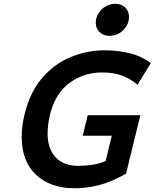

<svg xmlns="http://www.w3.org/2000/svg" viewBox="-20 -984 818 1016"><path d="M722.7 -374.5 647 -64.9Q566.4 -20 502.2 -3.9Q438 12.2 375 12.2Q247.1 12.2 170.9 -58.8Q94.7 -129.9 94.7 -260.7Q94.7 -317.4 110.8 -382.3Q139.6 -498 203.9 -572.3Q268.1 -646.5 354.2 -682.1Q440.4 -717.8 534.2 -717.8Q600.6 -717.8 662.6 -703.4Q724.6 -689 778.3 -650.4L707.5 -535.2Q665.5 -570.8 621.3 -585.7Q577.1 -600.6 521 -600.6Q423.8 -600.6 349.1 -546.1Q274.4 -491.7 246.6 -385.3Q238.8 -355.5 235.4 -328.4Q231.9 -301.3 231.9 -276.9Q231.9 -198.2 273.7 -152.3Q315.4 -106.4 393.1 -106.4Q433.6 -106.4 470 -112.1Q506.3 -117.7 539.1 -132.3L571.3 -265.6H417.5L444.3 -374.5ZM486.8 -863.3Q486.8 -890.1 501 -913.1Q515.1 -936 538.8 -950Q562.5 -963.9 590.8 -963.9Q622.6 -963.9 642.6 -944.3Q662.6 -924.8 662.6 -895Q662.6 -854.5 632.3 -824.5Q602.1 -794.4 558.6 -794.4Q527.3 -794.4 507.1 -814Q486.8 -833.5 486.8 -863.3Z"/></svg>

Font: Andika
Style: Bold Italic
Weight: 700
Italic angle: -14°
Designer: Victor Gaultney, Annie Olsen, Julie Remington, Don Collingsworth, Eric Hays, Becca Hirsbrunner
Foundry: SIL International
Version: Version 6.101